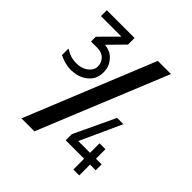

<svg xmlns="http://www.w3.org/2000/svg" viewBox="-243 -1150 1351 1351"><g transform="rotate(45 432.5 -474.5)"><path d="M172.9 7.8H301.8L696.3 -957H565.4ZM222.7 -774.4 335.9 -889.6V-955.1H59.6V-896.5H263.7L136.7 -768.6V-720.7H200.2Q245.1 -720.7 271.5 -692.4Q294.9 -668.9 294.9 -630.9V-627Q294.9 -598.6 267.6 -573.2Q240.2 -545.9 191.4 -540Q183.6 -539.1 169.9 -539.1Q132.8 -539.1 99.6 -552.7L59.6 -573.2V-508.8Q122.1 -478.5 178.7 -478.5Q186.5 -478.5 200.2 -480.5Q271.5 -486.3 316.4 -533.2Q352.5 -568.4 352.5 -630.9V-632.8Q352.5 -694.3 306.6 -738.3Q284.2 -760.7 248 -769.5ZM568.4 -162.1 709 -470.7H646.5L502 -164.1V-103.5H685.5V3.9H744.1V-103.5H800.8V-162.1H744.1V-256.8H685.5V-162.1Z"/></g></svg>

Font: OCR-B
Style: Regular
Weight: 400
Version: 1.1